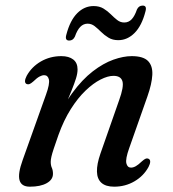

<svg xmlns="http://www.w3.org/2000/svg" viewBox="-20 -674 633 704"><path d="M77.5 -366Q71.6 -368.9 71.7 -376.7Q71.9 -384.5 77.8 -395.9Q96 -428.9 129.8 -448.6Q163.7 -468.2 204.9 -468.2Q232.5 -468.2 248.5 -455.9Q264.4 -443.6 264.4 -419.5Q264.4 -405.2 258.7 -386.6Q252.9 -368 242.3 -341.8Q231.7 -315.6 216.4 -278.6Q201.1 -241.5 181.9 -190L179.9 -211.3Q208.8 -283.7 245.1 -333.1Q281.4 -382.4 320.1 -412.3Q358.8 -442.1 395.8 -455.2Q432.7 -468.2 463 -468.2Q505.2 -468.2 522.8 -450.3Q540.3 -432.3 538.5 -399.3Q536.7 -366.2 520.6 -320.6L453.6 -130.4Q439.5 -91 443.3 -75.2Q447.1 -59.4 460.4 -59.4Q468.6 -59.4 477.9 -64.6Q487.1 -69.7 500.4 -82.5Q508.8 -90.1 514.3 -92.2Q519.8 -94.2 524.9 -91.7Q530.8 -88.8 530.7 -81Q530.5 -73.2 524.6 -61.8Q506.6 -28.8 473.1 -9.2Q439.5 10.5 398.7 10.5Q367.7 10.5 351.9 -3.7Q336.1 -17.8 335.5 -44.9Q334.8 -72 348.1 -110.3L416.6 -306Q434.7 -355.8 429 -375.8Q423.3 -395.9 396.1 -395.9Q375.3 -395.9 348.6 -382.3Q321.9 -368.8 293.7 -341.8Q265.4 -314.8 239.6 -274Q213.8 -233.3 194.3 -179Q183.5 -148.1 177.2 -129.3Q170.9 -110.4 168.5 -99.5Q166 -88.5 166 -80.8Q166 -67.6 170.1 -58.6Q174.2 -49.5 174.2 -36.6Q174.2 -15.2 151.3 -2.4Q128.4 10.5 89.6 10.5Q58.2 10.5 51.6 -13.4Q45 -37.2 63.1 -87.2L148.8 -327.3Q163 -366.7 159.3 -382.5Q155.6 -398.3 142 -398.3Q134.1 -398.3 124.7 -393.2Q115.3 -388.2 102 -375.2Q93.6 -367.8 88.1 -365.7Q82.6 -363.7 77.5 -366ZM413.7 -526.7Q392.8 -526.7 377.8 -535.9Q362.7 -545 350.7 -557Q338.7 -568.9 327.1 -578.1Q315.4 -587.2 301.3 -587.2Q285.8 -587.2 274.4 -575.5Q262.9 -563.7 254.7 -539.9Q248 -525.3 233.7 -525.3Q216.9 -525.3 223.3 -547.1Q237 -599.3 263.2 -625.6Q289.3 -651.8 323.2 -651.8Q344.3 -651.8 359.4 -642.7Q374.4 -633.5 386.2 -621.7Q397.9 -609.8 409.6 -600.7Q421.2 -591.5 435.6 -591.5Q451.8 -591.5 463 -603.5Q474.1 -615.5 482.1 -639.1Q488.7 -653.5 503.4 -653.5Q519.5 -653.5 513.3 -631.9Q499.9 -579.7 473.5 -553.2Q447.1 -526.7 413.7 -526.7Z"/></svg>

Font: Fraunces
Style: Italic
Weight: 900
Italic angle: -16°
Version: Version 1.000;[0bf87f6ff]